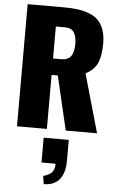

<svg xmlns="http://www.w3.org/2000/svg" viewBox="-72 -857 767 1268"><g transform="rotate(5 312.0 -222.5)"><path d="M267.6 365.2 259.3 311Q292.5 303.7 313.2 284.9Q334 266.1 334 224.1H240.7V59.6H407.2V198.2Q406.7 279.3 371.8 322Q336.9 364.7 267.6 365.2ZM256.8 -466.8H308.6Q357.4 -466.8 376.2 -494.9Q395 -522.9 395 -574.7Q395 -624.5 377.2 -651.6Q359.4 -678.7 318.4 -678.7H256.8ZM58.6 0V-809.6H300.3Q352.1 -809.6 391.8 -804.2Q431.6 -798.8 468 -784.7Q504.4 -770.5 527.6 -746.8Q550.8 -723.1 564.5 -685.3Q578.1 -647.5 578.1 -596.2Q578.1 -514.6 557.6 -466.3Q537.1 -418 479 -387.7L589.4 0H381.8L297.9 -357.9H256.8V0Z"/></g></svg>

Font: Oswald
Style: Heavy
Weight: 800
Designer: Vernon Adams
Foundry: Vernon Adams
Version: 3.0; ttfautohint (v0.95) -l 8 -r 50 -G 200 -x 0 -w "G" -W -c